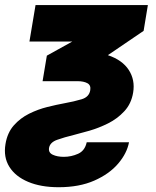

<svg xmlns="http://www.w3.org/2000/svg" viewBox="-24 -536 628 771"><path d="M118.7 -515.6H569.8L552.7 -412.1L409.2 -314.5Q467.3 -294.9 493.2 -254.9Q519 -214.8 510.7 -164.6Q503.4 -119.6 475.3 -89.4Q447.3 -59.1 409.9 -40.5Q372.6 -22 335.4 -11.2Q298.3 -0.5 272.5 5.9Q234.4 15.1 205.6 25.4Q176.8 35.6 172.9 58.1Q169.9 77.1 188 85.4Q206.1 93.8 232.4 93.8Q262.2 93.8 289.6 81.5Q316.9 69.3 324.2 35.2H494.1Q485.8 79.6 450.4 121.1Q415 162.6 354.7 189.2Q294.4 215.8 211.4 215.8Q140.1 215.8 89.1 194.3Q38.1 172.9 13.7 134Q-10.7 95.2 -2 42.5Q5.4 -2.9 31.5 -32.5Q57.6 -62 93.3 -79.6Q128.9 -97.2 166.3 -106.4Q203.6 -115.7 233.4 -121.1Q273.9 -128.4 304 -137.5Q334 -146.5 338.4 -173.8Q341.8 -193.8 326.9 -201.9Q312 -210 287.6 -210H147L164.1 -312.5L266.1 -369.1H94.2Z"/></svg>

Font: Inter Display Black
Style: Italic
Weight: 900
Italic angle: -9.39999°
Designer: Rasmus Andersson
Foundry: rsms
Version: Version 4.000;git-a52131595